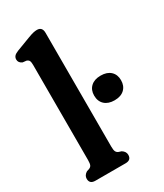

<svg xmlns="http://www.w3.org/2000/svg" viewBox="-187 -817 762 891"><g transform="rotate(-30 194.0 -371.0)"><path d="M194 -710V-100.5Q194 -81.5 198 -73.5Q202 -65.5 211 -62L225 -57.5Q243.5 -46 243.5 -28Q243.5 0 213 0H51Q20.5 0 20.5 -28Q20.5 -46 39 -57.5L52.5 -62Q62 -65.5 65.8 -73.5Q69.5 -81.5 69.5 -100.5V-609.5Q69.5 -626 65.8 -632.8Q62 -639.5 52.5 -642.5L33 -644.5Q14 -653 14 -670.5Q14 -680.5 20 -688Q26 -695.5 42.5 -702L115 -729.5Q134.5 -737 145.5 -739.5Q156.5 -742 165.5 -742Q194 -742 194 -710ZM315.5 -278.5Q282 -278.5 262.8 -296.2Q243.5 -314 243.5 -345Q243.5 -375 262.8 -392.8Q282 -410.5 315.5 -410.5Q349.5 -410.5 368.5 -392.8Q387.5 -375 387.5 -345Q387.5 -314.5 368.5 -296.5Q349.5 -278.5 315.5 -278.5Z"/></g></svg>

Font: Fraunces 144pt SuperSoft SemiBold
Style: Regular
Weight: 600
Version: Version 1.000;[b76b70a41]